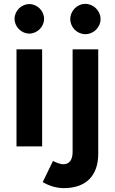

<svg xmlns="http://www.w3.org/2000/svg" viewBox="-20 -754 593 989"><path d="M65 0H197V-500H65ZM131 -581C172 -581 207 -616 207 -657C207 -698 172 -733 131 -733C90 -733 55 -698 55 -657C55 -616 90 -581 131 -581ZM420 -578C462 -578 498 -613 498 -656C498 -698 462 -734 420 -734C377 -734 342 -698 342 -656C342 -613 377 -578 420 -578ZM309 215C422 215 486 152 486 38V-500H354V29C354 70 337 92 306 92C293 92 274 86 253 75L200 184C234 204 272 215 309 215Z"/></svg>

Font: HB Figtree Prototype
Style: Bold
Weight: 700
Designer: Alfredo Marco Pradil
Foundry: Hanken Design Co.®
Version: Version 1.002;Glyphs 3.2 (3228)